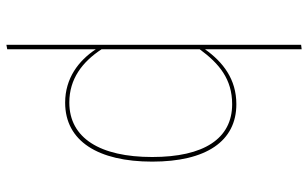

<svg xmlns="http://www.w3.org/2000/svg" viewBox="-202 -571 967 603"><g transform="rotate(90 281.5 -269.5)"><path d="M307.3 -528.3C228.6 -528.3 175.1 -486.5 134.7 -429.8V-733.4L120.7 -731.7V193.9L134.7 191.3V-86.9C170.6 -32.7 225.8 9.4 302.4 9.4C423.4 9.4 487.6 -94.6 487.6 -264C487.6 -433.1 423.8 -528.3 307.3 -528.3ZM302 -3.7C227.6 -3.7 174.3 -44.6 134.7 -105V-413.2C179.8 -474.5 228.4 -515.1 307.3 -515.1C415.7 -515.1 473.1 -426 473.1 -264C473.1 -100.4 413.8 -3.7 302 -3.7Z"/></g></svg>

Font: Fira Sans Hair
Style: Regular
Weight: 100
Designer: bBox Type GmbH & Carrois Corporate GbR & Edenspiekermann AG
Foundry: bBox Type GmbH & Carrois Corporate GbR & Edenspiekermann AG
Version: Version 4.300;PS 004.300;hotconv 1.0.88;makeotf.lib2.5.64775